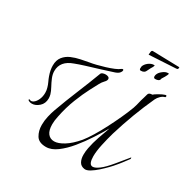

<svg xmlns="http://www.w3.org/2000/svg" viewBox="-160 -835 970 990"><g transform="rotate(30 325.5 -340.0)"><path d="M67 -145Q54 -145 45 -151Q41 -153 43 -156.5Q45 -160 49 -157Q58 -152 70 -160Q82 -168 90.5 -186.5Q99 -205 99 -228Q99 -243 95 -256Q91 -271 84.5 -284.5Q78 -298 73 -312Q67 -329 64.5 -343Q62 -357 62 -370Q62 -402 78 -422Q94 -442 118.5 -452.5Q143 -463 170 -468.5Q197 -474 219 -478Q233 -480 255.5 -485.5Q278 -491 302.5 -498.5Q327 -506 347.5 -514.5Q368 -523 377 -531Q382 -534 384 -534Q389 -534 389 -528Q389 -522 382 -513.5Q375 -505 358 -499Q322 -487 282.5 -475Q243 -463 209 -452.5Q175 -442 152 -433Q83 -409 83 -349Q83 -330 91.5 -309.5Q100 -289 110.5 -270Q121 -251 126 -234Q129 -222 129 -212Q129 -181 108.5 -163Q88 -145 67 -145ZM241 12Q198 12 182 -14.5Q166 -41 166 -76Q166 -102 172 -128Q178 -154 185 -173Q211 -245 240 -315Q269 -385 295 -454Q297 -460 305 -463Q313 -466 322 -466Q331 -466 338 -462.5Q345 -459 345 -451Q345 -442 334 -431Q328 -425 324 -419Q320 -413 316 -406Q309 -393 289.5 -356Q270 -319 249.5 -267Q229 -215 217 -155Q211 -128 211 -106Q211 -70 225 -52Q239 -34 263 -34Q287 -34 319.5 -54Q352 -74 387 -115Q404 -136 424.5 -169.5Q445 -203 465 -242Q485 -281 502 -318Q519 -355 529 -382Q531 -386 532 -389.5Q533 -393 534 -396Q539 -411 542 -425Q545 -439 552 -461Q555 -472 558.5 -484Q562 -496 582 -496Q588 -502 607 -513Q626 -524 639 -528Q641 -529 643 -529Q649 -529 648.5 -524Q648 -519 646 -518Q633 -515 621.5 -504Q610 -493 604 -480Q547 -356 506 -220Q495 -182 486 -140.5Q477 -99 477 -69Q477 -47 482.5 -33.5Q488 -20 501 -20Q515 -20 538 -37Q561 -54 594 -94L649 -161Q649 -162 649.5 -161.5Q650 -161 650 -160Q652 -155 650 -152Q638 -136 626 -120Q614 -104 600 -88Q593 -79 576.5 -62Q560 -45 540.5 -27.5Q521 -10 502 1.5Q483 13 470 11Q448 8 438.5 -9Q429 -26 429 -50Q429 -60 430 -70.5Q431 -81 433 -91Q440 -127 452.5 -163.5Q465 -200 478 -235Q458 -200 430.5 -157.5Q403 -115 371.5 -76.5Q340 -38 306.5 -13Q273 12 241 12ZM554 -573Q544 -573 544 -584Q544 -589 546 -595Q551 -609 567 -621Q582 -633 597 -633Q602 -633 602 -631Q601 -627 598.5 -621.5Q596 -616 592 -609L581 -591Q580 -581 572.5 -577Q565 -573 554 -573ZM468 -573Q460 -573 460 -583Q460 -586 460.5 -589Q461 -592 461 -595Q466 -609 481 -621Q497 -633 512 -633Q519 -633 517 -631Q516 -624 506 -609L497 -591Q491 -573 468 -573ZM462 -665Q462 -672 463.5 -682Q465 -692 472 -692L632 -688Q632 -681 631 -678Q630 -675 622 -674Z"/></g></svg>

Font: Grey Qo
Style: Regular
Weight: 400
Designer: Robert E. Leuschke
Foundry: Robert E. Leuschke
Version: Version 2.010